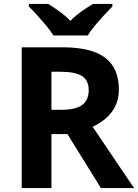

<svg xmlns="http://www.w3.org/2000/svg" viewBox="-20 -954 700 974"><path d="M298 -714Q444 -714 513.5 -661Q583 -608 583 -500Q583 -451 564.5 -414.5Q546 -378 515.5 -352.5Q485 -327 450 -311L660 0H492L322 -274H241V0H90V-714ZM287 -590H241V-397H290Q365 -397 397.5 -422Q430 -447 430 -496Q430 -547 395.5 -568.5Q361 -590 287 -590ZM251 -774Q237 -797 214.5 -824Q192 -851 168.5 -877Q145 -903 126 -921V-934H225Q251 -918 281 -896.5Q311 -875 337 -848Q363 -875 394 -896.5Q425 -918 451 -934H550V-921Q532 -903 508 -877Q484 -851 461.5 -824Q439 -797 425 -774Z"/></svg>

Font: Noto Sans Kannada
Style: Bold
Weight: 700
Designer: Jelle Bosma - Monotype Design Team
Foundry: Monotype Imaging Inc.
Version: Version 2.005; ttfautohint (v1.8.4.7-5d5b)